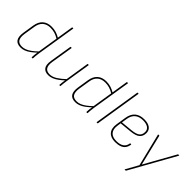

<svg xmlns="http://www.w3.org/2000/svg" viewBox="69 -1559 2621 2621"><g transform="rotate(45 1379.0 -249.0)"><path d="M182 12Q112 12 83.5 -30Q55 -72 68 -158L94 -323Q107 -405 155.5 -448Q204 -491 284 -491Q331 -491 372.5 -478Q414 -465 458 -438L454 -416Q407 -445 367.5 -457Q328 -469 284 -469Q214 -469 171 -431.5Q128 -394 117 -321L91 -158Q80 -83 103 -46.5Q126 -10 187 -10Q219 -10 252.5 -23Q286 -36 323.5 -63.5Q361 -91 405 -134L401 -107Q359 -67 322 -40Q285 -13 250.5 -0.5Q216 12 182 12ZM388 0Q385 0 385 -4Q385 -28 388.5 -55Q392 -82 396 -108L397 -120L486 -678Q487 -683 492 -683H505Q510 -683 509 -678L418 -110Q413 -73 410.5 -48Q408 -23 408 -4Q408 0 404 0Z M716 12Q652 12 622.5 -27.5Q593 -67 606 -152L658 -474Q659 -479 664 -479H676Q682 -479 681 -474L629 -154Q618 -81 641.5 -45.5Q665 -10 722 -10Q773 -10 828 -44.5Q883 -79 944 -138L940 -110Q901 -73 863.5 -45Q826 -17 789.5 -2.5Q753 12 716 12ZM922 0Q919 0 919 -4Q920 -29 923.5 -55Q927 -81 931 -108L932 -120L988 -474Q989 -479 993 -479H1006Q1012 -479 1011 -474L953 -111Q949 -86 946 -58Q943 -30 941 -4Q941 0 937 0Z M1238 12Q1168 12 1139.5 -30Q1111 -72 1124 -158L1150 -323Q1163 -405 1211.5 -448Q1260 -491 1340 -491Q1387 -491 1428.5 -478Q1470 -465 1514 -438L1510 -416Q1463 -445 1423.5 -457Q1384 -469 1340 -469Q1270 -469 1227 -431.5Q1184 -394 1173 -321L1147 -158Q1136 -83 1159 -46.5Q1182 -10 1243 -10Q1275 -10 1308.5 -23Q1342 -36 1379.5 -63.5Q1417 -91 1461 -134L1457 -107Q1415 -67 1378 -40Q1341 -13 1306.5 -0.5Q1272 12 1238 12ZM1444 0Q1441 0 1441 -4Q1441 -28 1444.5 -55Q1448 -82 1452 -108L1453 -120L1542 -678Q1543 -683 1548 -683H1561Q1566 -683 1565 -678L1474 -110Q1469 -73 1466.5 -48Q1464 -23 1464 -4Q1464 0 1460 0Z M1643 0Q1638 0 1639 -6L1746 -678Q1747 -683 1751 -683H1764Q1770 -683 1769 -678L1662 -6Q1661 -2 1660 -1Q1659 0 1656 0Z M2007 12Q1921 12 1879.5 -36.5Q1838 -85 1851 -174L1874 -322Q1887 -405 1937 -448Q1987 -491 2071 -491Q2145 -491 2185 -461.5Q2225 -432 2225 -378Q2225 -317 2186.5 -283Q2148 -249 2055 -240L1881 -223L1874 -172Q1862 -95 1897 -52.5Q1932 -10 2010 -10Q2080 -10 2119 -37.5Q2158 -65 2165 -119Q2165 -123 2169 -123H2184Q2188 -123 2188 -119Q2182 -75 2161 -46Q2140 -17 2101 -2.5Q2062 12 2007 12ZM1885 -245 2052 -261Q2134 -269 2168 -295.5Q2202 -322 2202 -377Q2202 -421 2167 -445Q2132 -469 2070 -469Q1996 -469 1952 -431.5Q1908 -394 1897 -322Z M2369 185Q2364 185 2366 180L2467 -1L2351 -473Q2350 -479 2356 -479H2369Q2374 -479 2375 -475L2448 -174Q2457 -139 2465.5 -102.5Q2474 -66 2483 -30H2484Q2504 -65 2523.5 -100.5Q2543 -136 2562 -170L2733 -476Q2735 -478 2736 -478.5Q2737 -479 2740 -479H2754Q2756 -479 2757.5 -478Q2759 -477 2757 -474L2391 181Q2388 185 2384 185Z"/></g></svg>

Font: Sofia Sans Thin
Style: Italic
Weight: 250
Italic angle: -9°
Version: Version 4.100-B